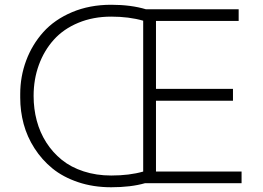

<svg xmlns="http://www.w3.org/2000/svg" viewBox="-20 -769 1104 806"><path d="M446.8 17.1Q371.1 17.1 307.6 -4.4Q244.1 -25.9 200 -62Q155.8 -98.1 124.8 -146.5Q93.8 -194.8 79.3 -248.5Q64.9 -302.2 64.9 -358.9V-374Q64.9 -447.8 89.8 -514.6Q114.7 -581.5 161.6 -634Q208.5 -686.5 282.2 -717.8Q356 -749 446.8 -749Q529.8 -749 592.8 -730H981.9V-681.2H634.8V-396H958V-346.2H634.8V-48.8H994.1V0H588.9Q529.3 17.1 446.8 17.1ZM446.8 -32.2Q523.4 -32.2 581.1 -48.8V-682.1Q521.5 -699.2 446.8 -699.2Q371.1 -699.2 308.8 -673.3Q246.6 -647.5 205.8 -602.1Q165 -556.6 143.1 -496.3Q121.1 -436 121.1 -366.2Q121.1 -312 134.3 -262.5Q147.5 -212.9 174.3 -170.9Q201.2 -128.9 239.5 -97.9Q277.8 -66.9 331.1 -49.6Q384.3 -32.2 446.8 -32.2Z"/></svg>

Font: Sora ExtraLight
Style: Regular
Weight: 200
Designer: Jonathan Barnbrook, Julián Moncada
Foundry: Barnbrook Fonts
Version: Version 2.000